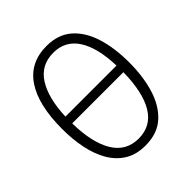

<svg xmlns="http://www.w3.org/2000/svg" viewBox="-199 -858 1003 1003"><g transform="rotate(-45 302.0 -357.0)"><path d="M549 -358Q549 -255 524 -172Q499 -89 445 -39.5Q391 10 302 10Q235 10 188 -19Q141 -48 111.5 -99Q82 -150 68.5 -216.5Q55 -283 55 -359Q55 -536 118 -630Q181 -724 304 -724Q389 -724 443 -677Q497 -630 523 -547.5Q549 -465 549 -358ZM304 -674Q213 -674 165.5 -600Q118 -526 113 -393H490Q486 -529 439 -601.5Q392 -674 304 -674ZM303 -41Q395 -41 442 -119Q489 -197 491 -343H113Q115 -200 162.5 -120.5Q210 -41 303 -41Z"/></g></svg>

Font: Noto Sans Condensed Light
Style: Regular
Weight: 300
Width: 3
Designer: Monotype Design Team
Foundry: Monotype Imaging Inc.
Version: Version 2.013; ttfautohint (v1.8.4.7-5d5b)